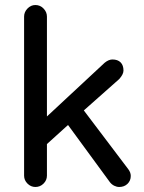

<svg xmlns="http://www.w3.org/2000/svg" viewBox="-20 -739 572 765"><path d="M76 -39V-673Q76 -691 89.5 -705Q103 -719 121 -719Q140 -719 153.5 -705Q167 -691 167 -673V-275L397 -489Q413 -502 428 -502Q449 -502 460.5 -490.5Q472 -479 472 -458Q472 -443 455 -424L314 -299L491 -65Q501 -52 501 -38Q501 -19 488 -6.5Q475 6 455 6Q445 6 435 1Q425 -4 418 -13L251 -241L167 -165V-39Q167 -21 153.5 -7.5Q140 6 121 6Q103 6 89.5 -7.5Q76 -21 76 -39Z"/></svg>

Font: 寒蝉全圆体
Style: Regular
Weight: 400
Designer: Warren2060
      Designed by Motoya company      

      [Varela Round]
      Joe Prince(Latin component); Avraham Cornf
Foundry: ChillType
Version: Version 3.200